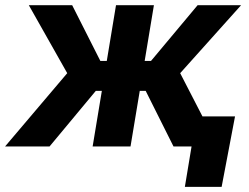

<svg xmlns="http://www.w3.org/2000/svg" viewBox="-44 -566 961 742"><path d="M-24.4 0 215.8 -283.2 67.4 -545.9H234.9L343.8 -330.6H368.7L404.3 -545.9H550.8L515.1 -330.6H539.6L719.7 -545.9H887.7L652.3 -283.2L798.3 0H626.5L519 -214.8H496.1L460.4 0H314L349.6 -214.8H326.2L147.5 0ZM670.4 156.2 696.3 0H654.3L673.3 -116.2H864.3L812.5 156.2Z"/></svg>

Font: Inter
Style: Bold Italic
Weight: 700
Italic angle: -9.39999°
Designer: Rasmus Andersson
Foundry: rsms
Version: Version 4.001;git-9221beed3